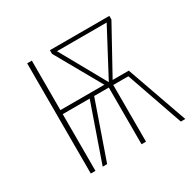

<svg xmlns="http://www.w3.org/2000/svg" viewBox="-120 -651 797 783"><g transform="rotate(-30 279.0 -259.5)"><path d="M440 -286 541 0H520L427 -267H356V0H335V-267H266L173 0H152L245 -267H118V0H96V-519H118V-286H325L203 -502V-519H483V-502L364 -286ZM226 -501 346 -286 460 -501Z"/></g></svg>

Font: Fira Sans Extra Condensed Thin
Style: Regular
Weight: 250
Width: 1
Designer: Carrois Corporate & Edenspiekermann AG
Foundry: Carrois Corporate GbR & Edenspiekermann AG
Version: Version 4.203